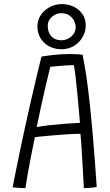

<svg xmlns="http://www.w3.org/2000/svg" viewBox="-20 -936 552 963"><path d="M107.5 7.5Q99.5 7.5 90.5 7.2Q81.5 7 72.8 6.2Q64 5.5 56.2 4.8Q48.5 4 43.5 3Q48 -20 57 -66Q66 -112 78.8 -172.5Q91.5 -233 106 -300Q120.5 -367 135.8 -433Q151 -499 164.5 -556Q178 -613 188 -652Q205.5 -655.5 245.8 -660.2Q286 -665 330 -665Q345 -665 362.5 -664.2Q380 -663.5 394 -661.5Q403.5 -617.5 413 -553.8Q422.5 -490 431.2 -406.8Q440 -323.5 448.5 -221.5Q457 -119.5 465 1.5Q457 3.5 445.8 4.8Q434.5 6 422.8 6.8Q411 7.5 400.5 7.5Q399.5 -7 398.2 -34Q397 -61 395 -94.8Q393 -128.5 391 -162Q389 -195.5 387 -223Q385 -250.5 383.5 -265Q367.5 -265 341.5 -263.8Q315.5 -262.5 285.8 -260.2Q256 -258 228.2 -255.5Q200.5 -253 180.5 -251Q160.5 -249 155 -248Q145 -199.5 135.2 -150.2Q125.5 -101 118.2 -59.5Q111 -18 107.5 7.5ZM164 -298.5Q187 -303.5 225.2 -307.8Q263.5 -312 305.5 -315.2Q347.5 -318.5 381 -320Q379.5 -338.5 376.2 -375.8Q373 -413 368.8 -457.2Q364.5 -501.5 360 -542.5Q355.5 -583.5 350.5 -609.5Q337 -609.5 312.5 -608Q288 -606.5 265 -604.2Q242 -602 232.5 -601Q229.5 -589 223 -562.8Q216.5 -536.5 207.2 -496.8Q198 -457 187 -407Q176 -357 164 -298.5ZM288 -689Q255 -689 227.5 -703.2Q200 -717.5 183.8 -743.5Q167.5 -769.5 167.5 -804.5Q167.5 -835 184.5 -860.2Q201.5 -885.5 229.5 -900.5Q257.5 -915.5 289.5 -915.5Q322.5 -915.5 350 -902.2Q377.5 -889 393.8 -865Q410 -841 410 -809Q410 -777 394 -749.5Q378 -722 350.5 -705.5Q323 -689 288 -689ZM288 -734Q316 -734 337.8 -753.2Q359.5 -772.5 359.5 -798.5Q359.5 -828 339.2 -849Q319 -870 286 -870Q262.5 -870 241 -852Q219.5 -834 219.5 -807Q219.5 -773 237.8 -753.5Q256 -734 288 -734Z"/></svg>

Font: Grandstander Thin ExtraLight
Style: Regular
Weight: 250
Version: Version 1.200